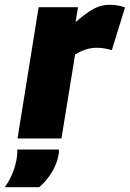

<svg xmlns="http://www.w3.org/2000/svg" viewBox="-76 -577 541 800"><path d="M249 -547 239 -485Q269 -511 292.5 -527Q316 -543 337 -550Q358 -557 381 -557Q398 -557 413.5 -554.5Q429 -552 445 -546L390 -368Q374 -373 358 -375.5Q342 -378 328 -378Q307 -378 285.5 -372Q264 -366 237 -350L180 0H-3L85 -547ZM-4 46H169Q170 50 169.5 54Q169 58 169 62Q165 90 153 116Q141 142 124.5 163.5Q108 185 87 203H-56Q-34 172 -21.5 139Q-9 106 -5 73Q-4 66 -4 59Q-4 52 -4 46Z"/></svg>

Font: Georama ExtraCondensed Thin ExtraBold
Style: Italic
Weight: 800
Italic angle: -9°
Version: Version 1.001